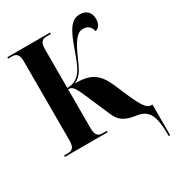

<svg xmlns="http://www.w3.org/2000/svg" viewBox="-215 -851 1093 1191"><g transform="rotate(-30 331.0 -255.0)"><path d="M641 210H651V-10H639C613 -10 588 -41 544 -143L508 -227C463 -332 413 -364 299 -364C358 -388 374 -449 409 -523C455 -621 486 -632 512 -632C553 -632 568 -605 573 -581C600 -585 614 -612 614 -645C614 -692 586 -720 540 -720C481 -720 448 -673 407 -557C380 -481 364 -436 334 -401C310 -374 284 -364 245 -363V-639C245 -696 267 -704 296 -704H324V-714H18V-704H43C72 -704 94 -696 94 -639V-75C94 -18 72 -10 43 -10H18V0H324V-10H296C267 -10 245 -18 245 -75V-353C271 -353 283 -348 318 -267L392 -95C416 -39 445 -12 531 0C615 12 641 62 641 210Z"/></g></svg>

Font: Noto Serif Display ExtraCondensed Black
Style: Regular
Weight: 900
Width: 2
Designer: Monotype Design Team
Foundry: Monotype Imaging Inc.
Version: Version 2.009